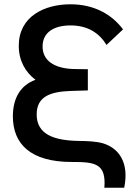

<svg xmlns="http://www.w3.org/2000/svg" viewBox="-20 -755 606 895"><path d="M466.5 120H559C583.5 0.5 532 -64.5 461.5 -86.5C427.5 -96.5 385.5 -97.5 350.5 -98C231 -99.5 151 -128.5 151 -221.5C151 -304 212.5 -327.5 308.5 -331C379 -333.5 380.5 -333.5 389.5 -333.5V-432.5C379 -432.5 336 -432.5 317 -433.5C234 -437.5 178.5 -471.5 178.5 -538.5C178.5 -605.5 233.5 -636.5 308.5 -636.5C391 -636.5 443.5 -599.5 476.5 -545.5L553.5 -618C502.5 -686.5 420.5 -735 308.5 -735C187 -735 67.5 -678.5 67.5 -541.5C67.5 -472 98.5 -418.5 145.5 -383C74 -357.5 40 -295 40 -213C40 -85.5 120.5 0 314.5 0C422 0 475.5 6 466.5 120Z"/></svg>

Font: Eudonet SemiBold
Style: Regular
Weight: 600
Designer: Mikhail Sharanda
Foundry: Mikhail Sharanda
Version: Version 4.503;Glyphs 3.1.2 (3151)